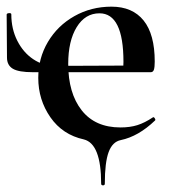

<svg xmlns="http://www.w3.org/2000/svg" viewBox="-24 -415 517 577"><path d="M228 4Q164 -10 127.5 -62.5Q91 -115 91 -181Q91 -240 120 -289Q149 -338 199.5 -366.5Q250 -395 311 -395Q374 -395 407.5 -353.5Q441 -312 441 -230Q441 -213 438.5 -205.5Q436 -198 429 -198H346L347 -229Q347 -375 275 -375Q232 -375 206.5 -333.5Q181 -292 181 -223Q181 -135 221.5 -83.5Q262 -32 338 -32Q367 -32 389 -39Q411 -46 435 -62L437 -63Q439 -63 441.5 -59Q444 -55 442 -53Q392 -5 339 6Q314 11 302.5 42Q291 73 291 137Q291 142 285.5 142Q280 142 280 137Q280 17 228 4ZM-3 -242 -4 -371Q-4 -375 3 -375.5Q10 -376 10 -372Q10 -328 28 -292.5Q46 -257 76 -237Q106 -217 141 -217L375 -218V-198H75Q32 -198 14.5 -208.5Q-3 -219 -3 -242Z"/></svg>

Font: Cormorant Infant SemiBold
Style: Regular
Weight: 600
Designer: Christian Thalmann (Catharsis Fonts)
Foundry: Catharsis Fonts
Version: Version 4.000